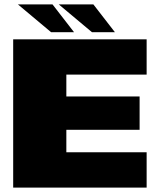

<svg xmlns="http://www.w3.org/2000/svg" viewBox="-20 -854 736 874"><path d="M40 0H647.5V-161H282V-263H615.5V-415H282V-514.5H647.5V-675H40ZM398.5 -707.5H503L405 -834H247.5ZM212.5 -707.5H317L219 -834H61.5Z"/></svg>

Font: Anybody SemiExpanded Black
Style: Regular
Weight: 900
Width: 6
Version: Version 1.113;gftools[0.9.25]